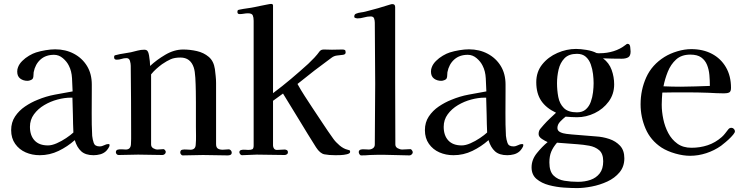

<svg xmlns="http://www.w3.org/2000/svg" viewBox="-20 -793 3795 981"><path d="M355 -116Q353 -160 352.5 -205Q352 -250 350 -294H341Q310 -294 274 -284.5Q238 -275 206 -256Q174 -237 153.5 -209Q133 -181 133 -145Q133 -101 156.5 -75.5Q180 -50 225 -50Q245 -50 270 -61Q295 -72 318 -87.5Q341 -103 355 -116ZM540 -52Q540 -45 533.5 -35.5Q527 -26 522 -21Q509 -9 492 -4.5Q475 0 458 0Q417 0 395 -20Q373 -40 362 -77Q325 -44 279.5 -22Q234 0 183 0Q144 0 111 -14.5Q78 -29 57.5 -58Q37 -87 37 -128Q37 -168 57 -198Q77 -228 108 -249Q139 -270 172 -283Q215 -301 260.5 -309.5Q306 -318 351 -326Q350 -356 348 -393Q346 -430 332 -457Q322 -478 301.5 -495.5Q281 -513 256 -513Q214 -513 187 -489Q160 -465 152 -424Q151 -417 151 -409Q151 -401 149 -395Q147 -388 137.5 -384Q128 -380 121 -380Q99 -380 83.5 -391.5Q68 -403 68 -427Q68 -440 72 -449Q78 -466 93.5 -481.5Q109 -497 128.5 -508.5Q148 -520 164 -525Q186 -532 213 -536.5Q240 -541 262 -541Q315 -541 357.5 -518.5Q400 -496 424.5 -456Q449 -416 449 -361V-330Q449 -272 448.5 -214.5Q448 -157 451 -99Q453 -80 459 -62.5Q465 -45 489 -45Q501 -45 512.5 -51Q524 -57 533 -57Q540 -57 540 -52Z M1164 -14Q1164 -5 1158 -2Q1152 1 1144 1Q1113 1 1081 0Q1049 -1 1017 -1Q992 -1 965.5 0Q939 1 913 1Q909 1 905 -4Q901 -9 901 -13Q901 -26 911 -28Q922 -30 932.5 -29Q943 -28 953 -28Q979 -28 980 -54Q982 -77 981.5 -100Q981 -123 981 -145V-269Q981 -290 980.5 -325.5Q980 -361 978 -395.5Q976 -430 970 -448Q953 -499 902 -499Q872 -499 852.5 -490.5Q833 -482 808 -465Q793 -454 778.5 -441Q764 -428 752 -413Q752 -323 752 -233.5Q752 -144 752 -55Q752 -42 763 -35.5Q774 -29 785 -29Q793 -29 800.5 -30Q808 -31 815 -31Q819 -31 823 -26Q827 -21 827 -17Q827 -10 821.5 -5.5Q816 -1 810 -1Q779 -1 748 -2Q717 -3 686 -3Q661 -3 636 -2Q611 -1 586 -1Q580 -1 576 -5.5Q572 -10 572 -15Q572 -26 582 -28.5Q592 -31 604 -30Q616 -29 623 -29Q647 -29 649 -55Q650 -69 650 -83Q650 -97 650 -110Q650 -196 649.5 -283Q649 -370 648 -457Q648 -468 644 -482Q640 -496 626 -496Q613 -496 601 -492Q589 -488 576 -488Q563 -488 563 -500Q563 -507 565 -509Q567 -511 574 -512Q592 -517 611 -519.5Q630 -522 649 -526Q666 -530 683 -534.5Q700 -539 717 -539Q729 -539 734 -532Q739 -525 741.5 -510Q744 -495 745.5 -480Q747 -465 747 -456Q780 -487 825 -513.5Q870 -540 916 -540Q951 -540 986 -532Q1021 -524 1046.5 -502.5Q1072 -481 1078 -440Q1080 -423 1082 -404.5Q1084 -386 1084 -369Q1084 -291 1084 -213Q1084 -135 1084 -57Q1084 -40 1093 -34Q1102 -28 1118 -28Q1126 -28 1133.5 -29Q1141 -30 1149 -30Q1155 -30 1159.5 -24.5Q1164 -19 1164 -14Z M1769 -17Q1769 -9 1753 -5Q1737 -1 1719 -0.5Q1701 0 1694 0Q1660 0 1637.5 -4.5Q1615 -9 1595 -40Q1552 -108 1510.5 -177Q1469 -246 1426 -315L1375 -278V-50Q1375 -41 1380 -34Q1385 -27 1395 -27Q1405 -27 1414.5 -28Q1424 -29 1434 -29Q1440 -29 1445.5 -26Q1451 -23 1451 -15Q1451 -8 1445.5 -4.5Q1440 -1 1434 -1Q1398 -1 1362.5 -2Q1327 -3 1292 -3Q1273 -3 1254 -1.5Q1235 0 1216 0Q1211 0 1207 -5.5Q1203 -11 1203 -15Q1203 -24 1212 -26.5Q1221 -29 1232 -28Q1243 -27 1248 -27Q1263 -27 1269.5 -30.5Q1276 -34 1276 -50V-687Q1276 -704 1271.5 -714.5Q1267 -725 1247 -725Q1237 -725 1226 -723Q1215 -721 1204 -721Q1193 -721 1193 -732Q1193 -739 1195.5 -741Q1198 -743 1205 -744Q1224 -748 1243.5 -750.5Q1263 -753 1282 -757Q1290 -759 1308 -762.5Q1326 -766 1343 -769.5Q1360 -773 1365 -773Q1375 -773 1375 -765V-317Q1422 -352 1467 -390Q1512 -428 1555 -467Q1571 -482 1586 -498Q1601 -514 1614 -532Q1619 -537 1624 -538.5Q1629 -540 1636 -540Q1647 -540 1656.5 -539.5Q1666 -539 1676 -539Q1690 -539 1703 -539.5Q1716 -540 1729 -540Q1738 -540 1742 -537.5Q1746 -535 1746 -525Q1746 -515 1733 -513Q1720 -511 1703.5 -509.5Q1687 -508 1674 -498Q1630 -466 1586.5 -432.5Q1543 -399 1500 -364Q1517 -333 1536.5 -303Q1556 -273 1575 -244Q1602 -204 1628.5 -163.5Q1655 -123 1683 -84Q1695 -67 1715 -50Q1735 -33 1756 -28Q1761 -27 1765 -25.5Q1769 -24 1769 -17Z M2089 -15Q2089 -9 2083.5 -4Q2078 1 2072 1Q2041 1 2009 -0.5Q1977 -2 1945 -2Q1926 -2 1907.5 -2Q1889 -2 1870 -1Q1859 0 1848 0.5Q1837 1 1826 1Q1820 1 1816.5 -5Q1813 -11 1813 -16Q1813 -26 1824 -29Q1833 -31 1843.5 -30Q1854 -29 1864 -29Q1876 -29 1885.5 -35.5Q1895 -42 1895 -55Q1895 -132 1896 -210Q1897 -288 1897 -365Q1897 -443 1896 -521Q1895 -599 1895 -677Q1895 -688 1891.5 -698.5Q1888 -709 1874 -709Q1857 -709 1840 -704Q1823 -699 1805 -699Q1802 -699 1796 -701Q1790 -703 1790 -707Q1790 -720 1799 -723Q1811 -728 1824 -729.5Q1837 -731 1848 -734Q1880 -742 1911.5 -751Q1943 -760 1974 -770Q1977 -771 1979.5 -771.5Q1982 -772 1985 -772Q1999 -772 1999 -757Q1999 -729 1999 -700.5Q1999 -672 1999 -643V-375Q1999 -296 1999.5 -215.5Q2000 -135 2000 -55Q2000 -42 2012 -35.5Q2024 -29 2035 -29Q2046 -29 2056.5 -30Q2067 -31 2077 -31Q2081 -31 2085 -25Q2089 -19 2089 -15Z M2469 -116Q2467 -160 2466.5 -205Q2466 -250 2464 -294H2455Q2424 -294 2388 -284.5Q2352 -275 2320 -256Q2288 -237 2267.5 -209Q2247 -181 2247 -145Q2247 -101 2270.5 -75.5Q2294 -50 2339 -50Q2359 -50 2384 -61Q2409 -72 2432 -87.5Q2455 -103 2469 -116ZM2654 -52Q2654 -45 2647.5 -35.5Q2641 -26 2636 -21Q2623 -9 2606 -4.5Q2589 0 2572 0Q2531 0 2509 -20Q2487 -40 2476 -77Q2439 -44 2393.5 -22Q2348 0 2297 0Q2258 0 2225 -14.5Q2192 -29 2171.5 -58Q2151 -87 2151 -128Q2151 -168 2171 -198Q2191 -228 2222 -249Q2253 -270 2286 -283Q2329 -301 2374.5 -309.5Q2420 -318 2465 -326Q2464 -356 2462 -393Q2460 -430 2446 -457Q2436 -478 2415.5 -495.5Q2395 -513 2370 -513Q2328 -513 2301 -489Q2274 -465 2266 -424Q2265 -417 2265 -409Q2265 -401 2263 -395Q2261 -388 2251.5 -384Q2242 -380 2235 -380Q2213 -380 2197.5 -391.5Q2182 -403 2182 -427Q2182 -440 2186 -449Q2192 -466 2207.5 -481.5Q2223 -497 2242.5 -508.5Q2262 -520 2278 -525Q2300 -532 2327 -536.5Q2354 -541 2376 -541Q2429 -541 2471.5 -518.5Q2514 -496 2538.5 -456Q2563 -416 2563 -361V-330Q2563 -272 2562.5 -214.5Q2562 -157 2565 -99Q2567 -80 2573 -62.5Q2579 -45 2603 -45Q2615 -45 2626.5 -51Q2638 -57 2647 -57Q2654 -57 2654 -52Z M3062 31Q3062 -8 3041.5 -25.5Q3021 -43 2990.5 -48.5Q2960 -54 2931 -56L2826 -64Q2806 -41 2796.5 -18Q2787 5 2787 37Q2787 83 2808.5 104Q2830 125 2863.5 130.5Q2897 136 2933 136Q2968 136 2997 126Q3026 116 3044 93Q3062 70 3062 31ZM3013 -368Q3013 -389 3010 -414.5Q3007 -440 2998.5 -464Q2990 -488 2973 -503Q2956 -518 2928 -518Q2886 -518 2864 -495Q2842 -472 2834 -437.5Q2826 -403 2826 -368Q2826 -332 2832.5 -297.5Q2839 -263 2861 -241Q2883 -219 2928 -219Q2956 -219 2973 -234Q2990 -249 2998.5 -272.5Q3007 -296 3010 -321.5Q3013 -347 3013 -368ZM3202 -530Q3202 -507 3189.5 -500Q3177 -493 3157 -493Q3133 -493 3109 -493.5Q3085 -494 3061 -495Q3092 -472 3105 -436Q3118 -400 3118 -362Q3118 -312 3090 -274Q3062 -236 3018.5 -215Q2975 -194 2928 -194Q2913 -194 2898.5 -195Q2884 -196 2870 -197Q2857 -187 2842.5 -172Q2828 -157 2828 -139Q2828 -125 2842 -118Q2856 -111 2874 -109Q2892 -107 2902 -106L3025 -96Q3060 -94 3093 -83Q3126 -72 3148 -48.5Q3170 -25 3170 16Q3170 58 3145.5 87.5Q3121 117 3083 134.5Q3045 152 3003.5 160Q2962 168 2928 168Q2901 168 2862 165.5Q2823 163 2785 153Q2747 143 2721.5 121.5Q2696 100 2696 62Q2696 23 2723 -10.5Q2750 -44 2778 -67Q2766 -72 2749 -83Q2732 -94 2732 -108Q2732 -124 2740.5 -134.5Q2749 -145 2758 -155Q2773 -172 2789 -187Q2805 -202 2821 -217Q2770 -241 2745 -278.5Q2720 -316 2720 -373Q2720 -426 2750.5 -464Q2781 -502 2828 -522.5Q2875 -543 2923 -543Q2946 -543 2976.5 -538Q3007 -533 3028 -522Q3033 -521 3037 -521Q3041 -521 3045 -521Q3081 -521 3115 -531.5Q3149 -542 3177 -564Q3179 -566 3181.5 -567.5Q3184 -569 3187 -569Q3198 -569 3200 -553.5Q3202 -538 3202 -530Z M3607 -354Q3607 -382 3604.5 -410Q3602 -438 3592.5 -461.5Q3583 -485 3563 -499.5Q3543 -514 3507 -514Q3462 -514 3434.5 -489Q3407 -464 3392 -426.5Q3377 -389 3370 -352Q3392 -351 3414.5 -350.5Q3437 -350 3459 -350Q3496 -350 3533 -351.5Q3570 -353 3607 -354ZM3735 -122Q3735 -119 3733 -115Q3728 -106 3715 -92.5Q3702 -79 3687.5 -67Q3673 -55 3664 -48Q3630 -24 3589 -10.5Q3548 3 3506 3Q3471 3 3430.5 -8.5Q3390 -20 3360 -39Q3304 -76 3278.5 -135.5Q3253 -195 3253 -260Q3253 -334 3282 -398Q3311 -462 3375 -502Q3404 -520 3441 -531Q3478 -542 3512 -542Q3572 -542 3617.5 -518Q3663 -494 3689 -449.5Q3715 -405 3715 -344Q3715 -325 3705.5 -320.5Q3696 -316 3679 -316Q3659 -316 3639 -317Q3619 -318 3599 -319Q3572 -320 3545.5 -320.5Q3519 -321 3493 -321Q3461 -321 3428.5 -321Q3396 -321 3364 -320Q3363 -304 3362 -289Q3361 -274 3361 -258Q3361 -223 3369 -184.5Q3377 -146 3394.5 -113Q3412 -80 3441 -59Q3470 -38 3513 -38Q3557 -38 3596 -51Q3635 -64 3668 -93Q3678 -102 3685.5 -112Q3693 -122 3701 -132Q3707 -140 3717 -140Q3724 -140 3729.5 -134.5Q3735 -129 3735 -122Z"/></svg>

Font: Kaisei Decol Medium
Style: Regular
Weight: 500
Designer: Font-Kai, 金井和夫
Foundry: KAZUO KANAI
Version: Version 5.003